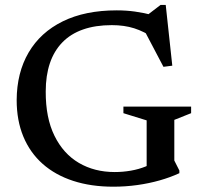

<svg xmlns="http://www.w3.org/2000/svg" viewBox="-20 -728 800 760"><path d="M670 -92.5 690 -53V-42.5Q654.5 -26 612.2 -14Q570 -2 523.5 4.5Q477 11 428.5 11Q340.5 11 269.8 -12Q199 -35 149 -79.2Q99 -123.5 72.5 -187.2Q46 -251 46 -332Q46.5 -440 93.2 -520Q140 -600 228.5 -643.5Q317 -687 442 -687Q480 -687 514.2 -682.2Q548.5 -677.5 589.5 -667L553.5 -661L615.5 -708.5H636L662 -468L627 -463.5L541 -627L590.5 -576.5Q550.5 -603.5 511.2 -616Q472 -628.5 422.5 -628.5Q357.5 -628.5 308.5 -611.2Q259.5 -594 226.8 -560.2Q194 -526.5 177.5 -477.8Q161 -429 161 -366Q160.5 -262 195.5 -190.8Q230.5 -119.5 292.2 -83.2Q354 -47 434 -47Q466.5 -47 498 -52.5Q529.5 -58 556.5 -69Q583.5 -80 601 -95.5L560.5 -25.5V-251.5L468.5 -280V-306H736.5V-280L670 -253.5Z"/></svg>

Font: Newsreader 16pt 16pt Medium
Style: Regular
Weight: 500
Version: Version 1.003